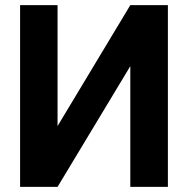

<svg xmlns="http://www.w3.org/2000/svg" viewBox="-20 -731 740 751"><path d="M489.7 -710.9H636.7V0H489.7V-472.2L205.1 0H58.6V-710.9H205.1V-237.8Z"/></svg>

Font: RobotoInd
Style: Bold
Weight: 700
Designer: Google
Version: Version 2.001150; 2014